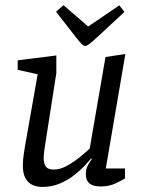

<svg xmlns="http://www.w3.org/2000/svg" viewBox="-20 -724 563 750"><path d="M146.4 6.2Q123.8 6.2 106.6 -1.8Q89.3 -9.7 79.3 -28.2Q69.2 -46.6 69.2 -77.1Q69.2 -88.3 70.4 -101.5Q71.5 -114.6 73.7 -127.4Q75.8 -140.1 77 -149.3L127.2 -434L49.1 -451V-488.4L200 -507.4V-438.1L155.8 -155.3Q154.8 -148.9 153.5 -140Q152.2 -131.1 151.5 -122.4Q150.7 -113.8 150.7 -105.2Q150.7 -84.8 159.2 -73.2Q167.7 -61.5 190 -61.5Q214.9 -61.5 242.3 -76.7Q269.7 -91.9 293.6 -111.7Q317.5 -131.5 330.4 -143.6L392.1 -501.3L469.7 -513.1L393.3 -66H468.2V-26.9Q458.3 -20.4 432.3 -8Q406.3 4.4 373.9 4.4Q344 4.4 329.6 -7.4Q315.2 -19.1 315.2 -45.7Q315.2 -59.7 321 -73.4Q326.8 -87 339.1 -103L336.1 -105Q326.9 -93.9 309.3 -75.2Q291.6 -56.6 267.2 -37.8Q242.8 -19.1 212.2 -6.5Q181.5 6.2 146.4 6.2ZM312.9 -544.5Q305.9 -544.5 297.5 -553.6Q289.1 -562.6 276.9 -578L198.9 -678.2L228 -703.8L324.4 -620.4L446.1 -703.2L466.1 -677.5L367.2 -585.6Q341 -561.3 330 -552.9Q319.1 -544.5 312.9 -544.5Z"/></svg>

Font: Faustina Light
Style: Italic
Weight: 300
Italic angle: -8°
Designer: Alfonso Garcia
Foundry: http://www.omnibus-type.com
Version: Version 1.200